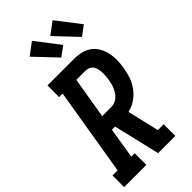

<svg xmlns="http://www.w3.org/2000/svg" viewBox="-319 -1051 1119 1119"><g transform="rotate(-45 240.5 -491.5)"><path d="M-19 0V-96H23L113 -639H84V-735H304Q334 -735 362.5 -728Q391 -721 413.5 -704.5Q436 -688 450 -663Q464 -638 470 -610Q476 -582 475.5 -552Q475 -522 470 -493Q465 -460 454 -428Q443 -396 422 -367.5Q401 -339 371.5 -319Q342 -299 309 -292L355 -96H403V0H261L193 -287H167L136 -96H164V0ZM183 -383H257Q272 -383 286 -388Q300 -393 311.5 -403Q323 -413 331 -425.5Q339 -438 345 -451.5Q351 -465 354 -479Q357 -493 360 -507Q362 -521 363 -535.5Q364 -550 363.5 -563.5Q363 -577 360 -590.5Q357 -604 350 -615Q343 -626 330.5 -632.5Q318 -639 304 -639H226ZM426 -793 299 -927 374 -983 486 -837ZM256 -793 129 -927 204 -983 316 -837Z"/></g></svg>

Font: Iosevka Slab Oblique
Style: Bold
Weight: 700
Italic angle: -9°
Monospace: yes
Designer: Belleve Invis
Foundry: Belleve Invis
Version: Version 11.1.1; ttfautohint (v1.8.3)